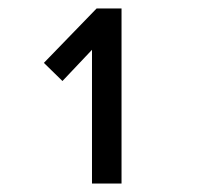

<svg xmlns="http://www.w3.org/2000/svg" viewBox="-20 -762 470 455"><path d="M209 -742H268V-327H198V-644L128 -570L84 -613Z"/></svg>

Font: APTA Sans Medium
Style: Bold
Weight: 500
Version: Version 7.200